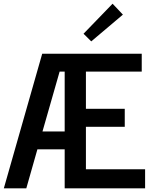

<svg xmlns="http://www.w3.org/2000/svg" viewBox="-20 -1035 890 1055"><path d="M655.3 -954.6 481.4 -807.6 439 -849.6 598.6 -1014.6ZM335.4 -312.5V-641.6H307.6L213.4 -312.5ZM335.4 -214.4H185.5L124.5 0H1L211.9 -739.7H758.8V-641.6H452.1V-437H665.5V-338.4H452.1V-105H777.3V0H335.4Z"/></svg>

Font: News Cycle
Style: Bold
Weight: 700
Version: Version 0.5.1